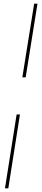

<svg xmlns="http://www.w3.org/2000/svg" viewBox="-20 -810 225 1040"><path d="M119 -391H101L165 -790H183ZM70 -190H88L25 210H7Z"/></svg>

Font: Georama ExtraCondensed Thin Thin
Style: Italic
Weight: 250
Italic angle: -9°
Version: Version 1.001